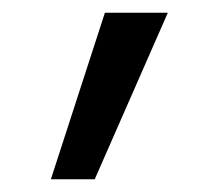

<svg xmlns="http://www.w3.org/2000/svg" viewBox="-20 -709 344 302"><path d="M145 -689H244L129 -427H60Z"/></svg>

Font: FiraGOUPP
Style: Medium
Weight: 400
Designer: bBox Type
Foundry: bBox Type GmbH
Version: Version 1.001